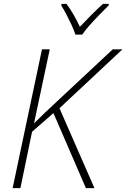

<svg xmlns="http://www.w3.org/2000/svg" viewBox="-20 -968 650 988"><path d="M45 0 196 -714H236L155 -333L211 -388L560 -714H610L286 -411L466 0H422L255 -386L145 -290L85 0ZM368 -790Q361 -812 348.5 -839Q336 -866 322 -893Q308 -920 295 -940L297 -948H322Q342 -922 360 -890Q378 -858 391 -830Q417 -858 449 -890Q481 -922 510 -948H540L539 -940Q519 -920 493 -893.5Q467 -867 442.5 -839.5Q418 -812 403 -790Z"/></svg>

Font: Noto Sans Disp ExtLt
Style: Italic
Weight: 200
Italic angle: -12°
Designer: Monotype Design Team
Foundry: Monotype Imaging Inc.
Version: Version 2.000;GOOG;noto-source:20170915:90ef993387c0